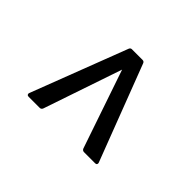

<svg xmlns="http://www.w3.org/2000/svg" viewBox="-78 -674 756 756"><g transform="rotate(-45 300.0 -296.5)"><path d="M122.1 -103Q117.2 -101.1 113.5 -103.3Q109.9 -105.5 109.9 -110.8V-172.9Q109.9 -181.6 118.2 -185.1L445.8 -296.9L118.2 -408.2Q109.9 -411.6 109.9 -419.9V-481.9Q109.9 -487.3 113.5 -489.7Q117.2 -492.2 122.1 -490.2L522 -336.9Q529.8 -334 529.8 -326.2V-267.1Q529.8 -258.8 522 -255.9Z"/></g></svg>

Font: Sofia Sans
Style: Italic
Weight: 400
Italic angle: -9°
Designer: Botio Nikoltchev, Ani Petrova
Foundry: lettersoup
Version: Version 4.100